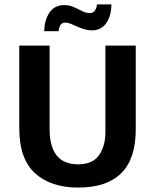

<svg xmlns="http://www.w3.org/2000/svg" viewBox="-20 -836 701 867"><path d="M67 -630H204V-253Q204 -175 235.5 -134.5Q267 -94 333 -94Q398 -94 427 -135Q456 -176 456 -241V-630H593V-251Q593 -119 527.5 -54Q462 11 333 11Q209 11 138 -54Q67 -119 67 -256ZM180 -695Q180 -744 203 -778.5Q226 -813 270 -813Q289 -813 304 -807.5Q319 -802 332.5 -795Q346 -788 358.5 -782.5Q371 -777 385 -777Q401 -777 408.5 -788Q416 -799 418 -816H483Q483 -765 460 -732Q437 -699 396 -699Q376 -699 359 -704.5Q342 -710 327 -716.5Q312 -723 299.5 -728.5Q287 -734 276 -734Q259 -734 252.5 -722.5Q246 -711 245 -695Z"/></svg>

Font: Ek Mukta
Style: Bold
Weight: 700
Designer: Girish Dalvi and Yashodeep Gholap
Foundry: Ek Type
Version: Version 2.538;PS 1.002;hotconv 16.6.51;makeotf.lib2.5.65220;